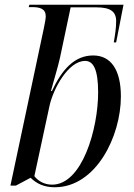

<svg xmlns="http://www.w3.org/2000/svg" viewBox="-20 -780 565 810"><path d="M211 10C385 10 490 -205 490 -373C490 -487 447 -546 373 -546C295 -546 242 -488 199 -396H195C205 -435 224 -495 233 -536L278 -749H386C445 -749 470 -732 470 -691C470 -662 466 -637 460 -601H470L501 -760H104L101 -750H115C149 -750 173 -743 173 -711C173 -703 170 -685 165 -661L24 3H47L109 -30C135 -5 166 10 211 10ZM200 -1C167 -1 141 -16 125 -37L189 -334C205 -406 268 -523 339 -523C374 -523 394 -487 394 -390C394 -237 327 -1 200 -1Z"/></svg>

Font: Noto Serif Display SemiCondensed
Style: Italic
Weight: 400
Width: 4
Italic angle: -12°
Designer: Monotype Design Team
Foundry: Monotype Imaging Inc.
Version: Version 2.009